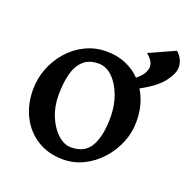

<svg xmlns="http://www.w3.org/2000/svg" viewBox="-109 -677 788 797"><g transform="rotate(20 285.5 -278.0)"><path d="M249.5 14.6Q184.6 14.6 136 -15.6Q87.4 -45.9 60.8 -98.1Q34.2 -150.4 34.2 -216.8Q34.2 -265.1 51.8 -310.3Q69.3 -355.5 101.1 -391.4Q132.8 -427.2 175.5 -448Q218.3 -468.8 268.6 -468.8Q314.9 -468.8 353 -452.9Q391.1 -437 418.9 -408.2Q440.9 -425.3 449.5 -441.4Q458 -457.5 458 -469.2Q458 -483.4 449.5 -496.1Q440.9 -508.8 427.2 -520L541 -571.3Q553.7 -560.5 562.5 -543.9Q571.3 -527.3 571.3 -508.8Q571.3 -480.5 542.7 -443.6Q514.2 -406.7 447.8 -371.1Q483.4 -313.5 483.4 -236.8Q483.4 -188 464.8 -143.1Q446.3 -98.1 413.8 -62.5Q381.3 -26.9 339.1 -6.1Q296.9 14.6 249.5 14.6ZM263.2 -43.9Q325.2 -43.9 350.6 -89.8Q376 -135.7 376 -217.3Q376 -269 359.6 -312.7Q343.3 -356.4 315.7 -383.3Q288.1 -410.2 254.4 -410.2Q210.9 -410.2 186.3 -386.5Q161.6 -362.8 151.6 -322.3Q141.6 -281.7 141.6 -231Q141.6 -179.7 159.4 -137.2Q177.2 -94.7 205.3 -69.3Q233.4 -43.9 263.2 -43.9Z"/></g></svg>

Font: David Libre Medium
Style: Regular
Weight: 500
Designer: Ismar David, J. Victor Gaultney, Annie Olsen and Meir Sadan
Foundry: Monotype Imaging Inc. & SIL International
Version: Version 1.100; ttfautohint (v1.8.4.7-5d5b)